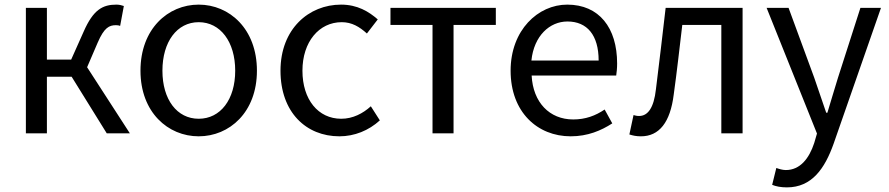

<svg xmlns="http://www.w3.org/2000/svg" viewBox="-20 -577 3846 831"><path d="M357 -286 403 -393C431 -458 453 -468 482 -468C490 -468 494 -467 500 -465L516 -551C508 -554 496 -557 484 -557C425 -557 384 -536 342 -440L288 -319H183V-543H92V0H183V-245H290L442 0H542Z M840 13C973 13 1092 -91 1092 -271C1092 -452 973 -557 840 -557C707 -557 588 -452 588 -271C588 -91 707 13 840 13ZM840 -63C746 -63 683 -146 683 -271C683 -396 746 -481 840 -481C934 -481 998 -396 998 -271C998 -146 934 -63 840 -63Z M1449 13C1514 13 1576 -12 1624 -56L1585 -117C1551 -86 1507 -63 1457 -63C1357 -63 1289 -146 1289 -271C1289 -396 1361 -481 1459 -481C1503 -481 1536 -461 1568 -432L1615 -493C1576 -527 1527 -557 1456 -557C1317 -557 1194 -452 1194 -271C1194 -91 1305 13 1449 13Z M1852 0H1943V-469H2126V-543H1670V-469H1852Z M2450 13C2524 13 2582 -12 2630 -43L2597 -103C2557 -76 2514 -60 2461 -60C2358 -60 2287 -134 2281 -250H2647C2649 -263 2651 -282 2651 -302C2651 -457 2573 -557 2435 -557C2309 -557 2190 -447 2190 -271C2190 -92 2306 13 2450 13ZM2280 -315C2291 -422 2359 -484 2436 -484C2521 -484 2571 -425 2571 -315Z M2754 13C2833 13 2881 -47 2896 -168C2910 -268 2921 -369 2933 -469H3102V0H3194V-543H2861C2847 -425 2834 -308 2819 -191C2810 -110 2784 -75 2746 -75C2736 -75 2729 -77 2722 -79L2704 5C2720 10 2734 13 2754 13Z M3386 234C3494 234 3550 152 3588 45L3793 -543H3704L3607 -241C3592 -193 3576 -138 3561 -89H3556C3539 -138 3520 -194 3504 -241L3393 -543H3298L3516 1L3504 42C3482 109 3443 159 3381 159C3367 159 3351 154 3340 150L3322 223C3339 230 3360 234 3386 234Z"/></svg>

Font: Noto Sans CJK SC Regular
Style: Regular
Weight: 400
Designer: Ryoko NISHIZUKA (kana & ideographs); Paul D. Hunt (Latin, Greek & Cyrillic); Wenlong ZHANG (bopomofo); Sandoll Communica
Foundry: Adobe Systems Incorporated
Version: Version 1.004;PS 1.004;hotconv 1.0.82;makeotf.lib2.5.63406